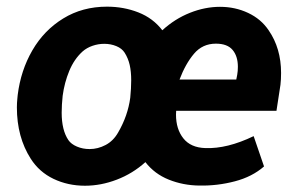

<svg xmlns="http://www.w3.org/2000/svg" viewBox="-20 -559 915 588"><path d="M788.6 -49.3Q752.4 -17.6 699.2 -3.7Q646 10.3 590.8 9.3Q541 8.8 497.1 -8.8Q453.1 -26.4 425.3 -62.5Q386.2 -27.3 337.6 -8.8Q289.1 9.8 240.2 9.8Q188 9.8 144 -11.2Q100.1 -32.2 74.2 -72.8Q31.7 -139.2 31.7 -230Q31.7 -243.2 33.2 -257.8L34.2 -268.1Q43.5 -343.3 79.1 -404.8Q114.7 -466.3 173.6 -502.4Q232.4 -538.6 307.6 -538.6Q358.9 -538.6 403.8 -521Q448.7 -503.4 477.1 -466.3Q515.6 -501.5 561.8 -519.8Q607.9 -538.1 653.8 -538.1Q700.2 -538.1 739.7 -519.5Q779.3 -501 802.7 -466.3Q840.8 -411.1 840.8 -335.4Q840.8 -315.4 838.9 -299.3L826.7 -219.7H519.5Q519 -215.8 519 -208Q519 -163.6 541.5 -135.3Q564 -106.9 608.9 -105.5Q675.8 -103 756.8 -142.1ZM529.8 -315.4H703.6L706.5 -330.1Q708.5 -341.3 708.5 -354.5Q708.5 -386.7 692.4 -406Q676.3 -425.3 641.1 -425.3Q600.1 -425.3 574 -394.3Q547.9 -363.3 529.8 -315.4ZM168.9 -213.9Q168.9 -160.2 189.5 -129.9Q197.8 -117.7 215.6 -110.1Q233.4 -102.5 254.4 -102.5Q279.8 -102.5 303.5 -115Q327.1 -127.4 341.8 -153.3Q371.6 -204.6 378.9 -259.8Q381.8 -288.6 381.8 -313Q381.8 -339.8 377.2 -360.1Q372.6 -380.4 361.8 -397.5Q353.5 -410.6 336.4 -417.7Q319.3 -424.8 299.3 -424.8Q280.8 -424.8 263.2 -418.7Q245.6 -412.6 232.9 -401.4Q207 -377.9 192.1 -341.8Q177.2 -305.7 171.9 -265.6Q168.9 -237.8 168.9 -213.9Z"/></svg>

Font: Mardoto
Style: Bold Italic
Weight: 700
Italic angle: -12°
Designer: Christian Robertson, Vahan Hovhannisyan
Foundry: Google
Version: Version 1.000